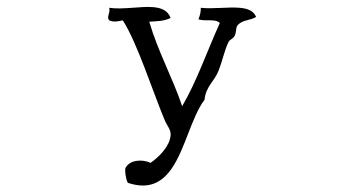

<svg xmlns="http://www.w3.org/2000/svg" viewBox="-20 -454 1040 566"><path d="M735 -404C728 -422 710 -429 687 -431C652 -434 606 -427 572 -431C572 -417 569 -407 565 -397C587 -390 615 -400 628 -386C591 -305 561 -216 517 -141C488 -227 446 -301 420 -390C447 -392 461 -391 483 -401C475 -423 456 -431 431 -433C393 -436 343 -425 302 -431C306 -415 293 -404 302 -394C315 -388 328 -391 342 -394C384 -329 430 -185 465 -101C473 -82 484 -72 483 -56C481 -24 451 7 424 26C397 14 362 18 350 41C347 47 351 76 357 85C420 106 458 83 486 43C526 -15 545 -110 583 -160C587 -200 612 -214 624 -245C637 -278 641 -304 654 -331C657 -337 668 -340 672 -349C677 -359 675 -373 680 -379C694 -396 717 -393 735 -404Z"/></svg>

Font: Yuji Syuku Std R
Style: Regular
Weight: 400
Designer: Kataoka Yuji
Foundry: Kinuta Font Factory
Version: Version 3.000;hotconv 1.0.111;makeotfexe 2.5.65597